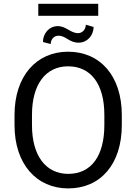

<svg xmlns="http://www.w3.org/2000/svg" viewBox="-20 -997 728 1026"><path d="M630.9 -382.3C630.9 -590.8 515.6 -720.7 343.8 -720.7C174.8 -720.7 57.6 -590.8 57.6 -382.3V-328.6C57.6 -119.6 175.8 9.8 344.7 9.8C517.1 9.8 630.9 -119.6 630.9 -328.6ZM537.6 -328.6C537.6 -163.6 467.8 -67.9 344.7 -67.9C225.6 -67.9 150.9 -163.6 150.9 -328.6V-383.3C150.9 -546.9 224.6 -642.6 343.8 -642.6C465.8 -642.6 537.6 -547.4 537.6 -383.3ZM438.5 -864.7C438.5 -839.4 419.4 -819.8 397.5 -819.8C356.9 -819.8 333.5 -857.4 289.1 -857.4C242.2 -857.4 209.5 -817.9 209.5 -772.5L251 -761.7C251 -787.1 269 -806.2 291.5 -806.2C334 -806.2 347.7 -769 400.4 -769C445.8 -769 480 -807.1 480 -853ZM504.9 -976.6H184.6V-912.6H504.9Z"/></svg>

Font: Bert Sans
Style: Regular
Weight: 400
Designer: Christian Robertson (Google), Cristiano Sobral
Foundry: Google, Cristiano Sobral
Version: Version 3.101